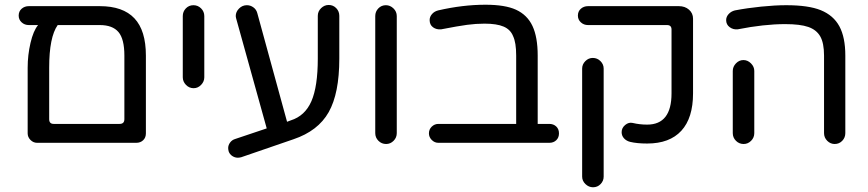

<svg xmlns="http://www.w3.org/2000/svg" viewBox="-20 -603 3673 812"><path d="M597 -368V-39Q597 -21 585.5 -10Q574 1 556 1H137Q121 1 109 -11Q97 -23 97 -39V-317Q97 -370 109 -421.5Q121 -473 141 -497H102Q84 -497 71.5 -508.5Q59 -520 59 -537Q59 -555 71.5 -566Q84 -577 102 -577H402Q500 -577 548.5 -525.5Q597 -474 597 -368ZM207 -79H486Q506 -79 506 -99V-368Q506 -438 481 -467.5Q456 -497 402 -497H224Q188 -446 188 -317V-99Q188 -79 207 -79Z M753 -276V-535Q753 -554 766 -567.5Q779 -581 798 -581Q817 -581 830.5 -567.5Q844 -554 844 -535V-276Q844 -258 830.5 -244Q817 -230 799 -230Q780 -230 766.5 -244Q753 -258 753 -276Z M1415 -536V-355Q1415 -208 1370 -128.5Q1325 -49 1221 -14L1000 62Q992 64 986 64Q973 64 962 56.5Q951 49 947 37Q945 29 945 23Q945 11 953 0Q961 -11 974 -15L1108 -60L979 -524L978 -528L977 -535Q977 -553 991 -567Q1005 -581 1024 -581Q1039 -581 1051.5 -572Q1064 -563 1068 -548L1194 -88L1210 -94Q1270 -113 1297 -175Q1324 -237 1324 -355V-536Q1324 -555 1338 -568.5Q1352 -582 1370 -582Q1389 -582 1402 -568.5Q1415 -555 1415 -536Z M1567 -40V-535Q1567 -554 1580 -567.5Q1593 -581 1612 -581Q1630 -581 1644 -567.5Q1658 -554 1658 -535V-40Q1658 -21 1644.5 -7.5Q1631 6 1613 6Q1594 6 1580.5 -7.5Q1567 -21 1567 -40Z M2344 -39Q2344 -21 2332.5 -10Q2321 1 2303 1H1834Q1818 1 1806 -11Q1794 -23 1794 -39Q1794 -56 1806 -67.5Q1818 -79 1834 -79H2163V-368Q2163 -423 2150 -450Q2139 -478 2110 -490.5Q2081 -503 2029 -503Q1993 -503 1955.5 -498Q1918 -493 1846 -479Q1826 -477 1811.5 -487.5Q1797 -498 1797 -518Q1797 -532 1807 -543.5Q1817 -555 1833 -559Q1937 -583 2033 -583Q2116 -583 2162 -562Q2210 -540 2232 -493Q2254 -446 2254 -368V-79H2303Q2321 -79 2332.5 -68Q2344 -57 2344 -39Z M2645 -3Q2629 -7 2619 -18Q2609 -29 2609 -44Q2609 -62 2624 -74.5Q2639 -87 2656 -83Q2685 -76 2717 -76Q2820 -76 2820 -208V-478Q2820 -497 2801 -497H2467Q2449 -497 2436.5 -508.5Q2424 -520 2424 -537Q2424 -555 2436.5 -566Q2449 -577 2467 -577H2851Q2877 -577 2894 -562Q2911 -547 2911 -524V-208Q2911 -104 2861.5 -50Q2812 4 2717 4Q2674 4 2645 -3ZM2442 -313Q2442 -331 2455.5 -344.5Q2469 -358 2487 -358Q2506 -358 2519.5 -344.5Q2533 -331 2533 -313V144Q2533 162 2520 175.5Q2507 189 2488 189Q2470 189 2456 175.5Q2442 162 2442 144Z M3465 -40V-368Q3465 -421 3449 -449Q3433 -477 3398.5 -489Q3364 -501 3301 -501Q3211 -501 3100 -479Q3081 -477 3066 -488Q3051 -499 3051 -518Q3051 -532 3061.5 -543.5Q3072 -555 3088 -559Q3140 -569 3199 -575Q3258 -581 3305 -581Q3399 -581 3451 -560Q3505 -538 3530 -491.5Q3555 -445 3555 -368V-40Q3555 -21 3542 -7.5Q3529 6 3510 6Q3492 6 3478.5 -7.5Q3465 -21 3465 -40ZM3079 -303Q3079 -321 3092.5 -335Q3106 -349 3124 -349Q3142 -349 3156 -335Q3170 -321 3170 -303V-40Q3170 -21 3156.5 -7.5Q3143 6 3125 6Q3106 6 3092.5 -7.5Q3079 -21 3079 -40Z"/></svg>

Font: 寒蝉全圆体
Style: Regular
Weight: 400
Designer: Warren2060
      Designed by Motoya company      

      [Varela Round]
      Joe Prince(Latin component); Avraham Cornf
Foundry: ChillType
Version: Version 3.200